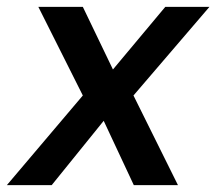

<svg xmlns="http://www.w3.org/2000/svg" viewBox="-42 -541 632 561"><path d="M-22 0 200 -262 70 -521H200L288 -338L441 -521H570L348 -262L478 0H349L261 -188L109 0Z"/></svg>

Font: DM Sans 10pt SemiBold
Style: Italic
Weight: 600
Italic angle: -10°
Version: Version 4.004;gftools[0.9.30]